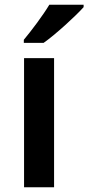

<svg xmlns="http://www.w3.org/2000/svg" viewBox="-20 -786 371 806"><path d="M331 -756V-766H187C160 -721 111 -656 80 -619V-606H163C213 -641 298 -719 331 -756ZM207 0V-542H81V0Z"/></svg>

Font: Noto Sans Arabic UI SmBd
Style: Regular
Weight: 600
Designer: Monotype Design Team, Nadine Chahine and Nizar Qandah
Foundry: Monotype Imaging Inc.
Version: Version 2.010